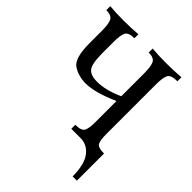

<svg xmlns="http://www.w3.org/2000/svg" viewBox="-245 -829 1165 1165"><g transform="rotate(45 337.5 -247.0)"><path d="M619.1 198.7H582.5Q582.5 97.2 545.9 48.6Q509.3 0 451.7 0H372.6V-34.2Q425.3 -34.2 436.3 -57.4Q447.3 -80.6 447.3 -130.9V-313Q319.3 -255.9 238.8 -255.9Q178.2 -255.9 130.9 -285.9Q83.5 -315.9 83.5 -444.3V-553.2Q83.5 -605 72.5 -632.1Q61.5 -659.2 13.7 -659.2V-693.4Q68.4 -688.5 132.8 -688.5Q189.5 -688.5 254.9 -693.4V-659.2Q203.1 -659.2 192.1 -633.5Q181.2 -607.9 181.2 -554.2V-457Q181.6 -362.3 205.1 -337.2Q228.5 -312 279.3 -312Q355.5 -312 447.3 -354V-553.2Q447.3 -605 436.3 -632.1Q425.3 -659.2 377.4 -659.2V-693.4Q432.1 -688.5 496.1 -688.5Q553.7 -688.5 624 -693.4V-659.2Q567.4 -659.2 556.4 -633.5Q545.4 -607.9 545.4 -554.2V-127.9Q545.4 -76.7 555.7 -55.4Q565.9 -34.2 619.1 -34.2Z"/></g></svg>

Font: Kelvinch
Style: Regular
Weight: 400
Designer: Paul James MIller
Foundry: High-Logic / Made with FontCreator
Version: Version 3.30 September 23, 2016